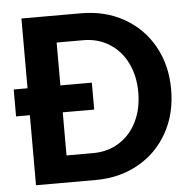

<svg xmlns="http://www.w3.org/2000/svg" viewBox="-51 -751 812 803"><g transform="rotate(-5 355.0 -350.0)"><path d="M10 -407H338V-294H10ZM68 -700H318Q419 -700 498 -655.5Q577 -611 621.5 -531.5Q666 -452 666 -350Q666 -248 621.5 -168.5Q577 -89 498 -44.5Q419 0 318 0H68ZM528 -350Q528 -419 501.5 -473Q475 -527 427 -557Q379 -587 318 -587H206V-113H318Q379 -113 427 -143Q475 -173 501.5 -227Q528 -281 528 -350Z"/></g></svg>

Font: Uncut Sans Variable
Style: Regular
Weight: 400
Designer: Kasper Nordkvist
Foundry: UNCUT.wtf
Version: Version 1.304;Glyphs 3.2 (3246)